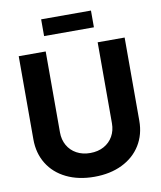

<svg xmlns="http://www.w3.org/2000/svg" viewBox="-98 -986 900 1076"><g transform="rotate(-10 352.0 -448.5)"><path d="M50.8 -254.1V-727.5H204.3V-266.8Q204.3 -225.6 222.7 -192.9Q241.1 -160.3 274.8 -141.9Q308.4 -123.6 352.1 -123.6Q396.2 -123.6 429.7 -141.9Q463.2 -160.3 481.6 -192.8Q500 -225.3 500 -266.8V-727.5H653.5V-254.1Q653.5 -175.8 616.2 -115.4Q578.8 -55 510.5 -21.6Q442.3 11.7 352.1 11.7Q262 11.7 193.6 -21.5Q125.2 -54.7 88 -115.1Q50.8 -175.5 50.8 -254.1ZM493.9 -813.9H210.4V-909.2H493.9Z"/></g></svg>

Font: Intratopia Thin
Style: Regular
Weight: 100
Designer: Rasmus Andersson
Foundry: rsms
Version: Version 3.000;Glyphs 3.2.3 (3260)